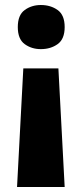

<svg xmlns="http://www.w3.org/2000/svg" viewBox="-20 -579 326 766"><path d="M73 -306H213L238 167H48ZM238 -471Q238 -423 210 -403Q182 -383 143 -383Q106 -383 78.5 -403Q51 -423 51 -471Q51 -519 78.5 -539Q106 -559 143 -559Q182 -559 210 -539Q238 -519 238 -471Z"/></svg>

Font: Noto Sans Khmer ExtraBold
Style: Regular
Weight: 800
Version: Version 2.003